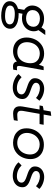

<svg xmlns="http://www.w3.org/2000/svg" viewBox="1164 -1866 897 3288"><g transform="rotate(90 1613.0 -221.5)"><path d="M63 -324Q63 -378 90 -424.5Q117 -471 168 -499Q219 -527 288 -527Q350 -527 399 -505.5Q448 -484 476 -444Q504 -404 504 -352Q504 -298 477 -251.5Q450 -205 399 -177Q348 -149 279 -149Q217 -149 168 -170.5Q119 -192 91 -232Q63 -272 63 -324ZM-11 61Q-11 -11 51.5 -51.5Q114 -92 211 -92Q271 -92 328 -78Q385 -64 423 -31Q461 2 461 54Q461 126 398.5 166.5Q336 207 239 207Q179 207 122 193Q65 179 27 146Q-11 113 -11 61ZM386 61Q386 13 335 -6.5Q284 -26 205 -26Q140 -26 102 -6Q64 14 64 54Q64 87 89 106Q114 125 154.5 133Q195 141 245 141Q310 141 348 121Q386 101 386 61ZM142 -213 206 -169 187 -61 113 -49ZM427 -347Q427 -380 409.5 -404.5Q392 -429 359.5 -442.5Q327 -456 284 -456Q242 -456 209.5 -440.5Q177 -425 159 -396Q141 -367 141 -328Q141 -295 158.5 -270.5Q176 -246 208.5 -232.5Q241 -219 284 -219Q326 -219 358.5 -234.5Q391 -250 409 -279Q427 -308 427 -347ZM490 -548H569L463 -401L416 -447Q428 -468 452 -501.5Q476 -535 490 -548Z M1023 -115 1047 -113 1074 -423Q1075 -428 1079 -443Q1089 -480 1109 -520H1170L1100 -127Q1094 -91 1101 -76Q1108 -61 1132 -61Q1155 -61 1172 -65L1161 1Q1134 5 1105 5Q1056 5 1035 -26.5Q1014 -58 1023 -115ZM1120 -301Q1120 -204 1080.5 -135Q1041 -66 978.5 -31Q916 4 846 4Q775 4 722 -25Q669 -54 640 -106.5Q611 -159 611 -227Q611 -303 643.5 -372Q676 -441 738.5 -484.5Q801 -528 886 -528Q956 -528 1009 -499Q1062 -470 1091 -418Q1120 -366 1120 -301ZM691 -233Q691 -182 711.5 -145Q732 -108 770.5 -88.5Q809 -69 861 -69Q924 -69 967 -101.5Q1010 -134 1030.5 -185.5Q1051 -237 1051 -292Q1051 -356 1023 -392Q995 -428 957.5 -441Q920 -454 887 -454Q824 -454 779.5 -422.5Q735 -391 713 -340Q691 -289 691 -233Z M1237 -90 1290 -142Q1330 -102 1376.5 -82Q1423 -62 1478 -62Q1525 -62 1555 -83Q1585 -104 1585 -142Q1585 -161 1574.5 -175.5Q1564 -190 1545 -201Q1521 -216 1463 -235Q1414 -251 1382.5 -266Q1351 -281 1329.5 -306.5Q1308 -332 1308 -370Q1308 -417 1331.5 -453.5Q1355 -490 1396.5 -509.5Q1438 -529 1489 -529Q1544 -529 1600.5 -506.5Q1657 -484 1693 -447L1646 -389Q1614 -420 1567 -438Q1520 -456 1476 -456Q1436 -456 1411 -437.5Q1386 -419 1386 -387Q1386 -367 1401.5 -351Q1417 -335 1453 -319Q1476 -311 1499 -302Q1550 -285 1584 -269Q1618 -253 1641 -225.5Q1664 -198 1664 -157Q1664 -106 1638 -68.5Q1612 -31 1567.5 -11Q1523 9 1468 9Q1401 9 1337.5 -18Q1274 -45 1237 -90Z M1793 -159 1877 -640 1953 -650 1869 -172Q1859 -116 1876 -92Q1893 -68 1936 -68Q1956 -68 1988.5 -70.5Q2021 -73 2038 -76L2027 -10Q2007 -5 1973.5 -1Q1940 3 1913 3Q1843 3 1811 -36Q1779 -75 1793 -159ZM1870 -520H2105L2093 -450H1774L1784 -504Q1805 -511 1828.5 -515.5Q1852 -520 1870 -520Z M2166 -227Q2166 -304 2199.5 -372Q2233 -440 2296.5 -482Q2360 -524 2445 -524Q2522 -524 2578 -494.5Q2634 -465 2663.5 -413Q2693 -361 2693 -293Q2693 -217 2660 -148.5Q2627 -80 2563 -38Q2499 4 2411 4Q2360 4 2304 -16.5Q2248 -37 2207 -88.5Q2166 -140 2166 -227ZM2614 -287Q2614 -343 2589.5 -380Q2565 -417 2526 -434.5Q2487 -452 2444 -452Q2382 -452 2337 -420.5Q2292 -389 2268.5 -338.5Q2245 -288 2245 -233Q2245 -183 2266 -146Q2287 -109 2326 -88.5Q2365 -68 2416 -68Q2478 -68 2523 -99.5Q2568 -131 2591 -181.5Q2614 -232 2614 -287Z M2748 -90 2801 -142Q2841 -102 2887.5 -82Q2934 -62 2989 -62Q3036 -62 3066 -83Q3096 -104 3096 -142Q3096 -161 3085.5 -175.5Q3075 -190 3056 -201Q3032 -216 2974 -235Q2925 -251 2893.5 -266Q2862 -281 2840.5 -306.5Q2819 -332 2819 -370Q2819 -417 2842.5 -453.5Q2866 -490 2907.5 -509.5Q2949 -529 3000 -529Q3055 -529 3111.5 -506.5Q3168 -484 3204 -447L3157 -389Q3125 -420 3078 -438Q3031 -456 2987 -456Q2947 -456 2922 -437.5Q2897 -419 2897 -387Q2897 -367 2912.5 -351Q2928 -335 2964 -319Q2987 -311 3010 -302Q3061 -285 3095 -269Q3129 -253 3152 -225.5Q3175 -198 3175 -157Q3175 -106 3149 -68.5Q3123 -31 3078.5 -11Q3034 9 2979 9Q2912 9 2848.5 -18Q2785 -45 2748 -90Z"/></g></svg>

Font: Fixel Italic Variable 20240409 Display Thin
Style: Italic
Weight: 100
Italic angle: -10°
Designer: AlfaBravo + MacPaw
Foundry: Kyrylo Tkachov, Marchela Mozhyna, Serhii Makarenko, Maria Weinstein, Zakhar Kryvoshyya
Version: Version 1.211;Glyphs 3.2 (3225)